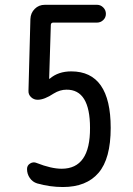

<svg xmlns="http://www.w3.org/2000/svg" viewBox="-20 -750 540 780"><path d="M230.5 -64.5Q346.7 -64.5 345.7 -230.5Q345.7 -386.7 250 -385.7Q223.6 -385.7 198.2 -370.1Q160.2 -344.7 132.8 -344.7Q117.2 -344.7 106 -355.5Q94.7 -366.2 95.7 -381.8L103.5 -672.9Q104.5 -697.3 121.1 -713.9Q137.7 -730.5 162.1 -730.5H374Q388.7 -730.5 399.4 -719.7Q410.2 -709 410.2 -693.8Q410.2 -678.7 399.4 -668.5Q388.7 -658.2 374 -658.2H196.3Q187.5 -658.2 186.5 -649.4L179.7 -430.7Q179.7 -429.7 180.7 -429.7Q181.6 -429.7 181.6 -430.2Q181.6 -430.7 182.6 -430.7Q216.8 -460 269.5 -460Q429.7 -460 429.7 -230.5Q429.7 -105.5 380.4 -47.9Q331.1 9.8 235.4 9.8Q182.6 9.8 130.9 -4.9Q112.3 -10.7 101.1 -26.9Q89.8 -43 89.8 -63.5Q89.8 -78.1 102.5 -85.9Q115.2 -93.8 128.9 -87.9Q188.5 -64.5 230.5 -64.5Z"/></svg>

Font: Rounded Mgen+ 1m regular
Style: Regular
Weight: 400
Designer: [Source Han Sans]
Ryoko NISHIZUKA  (kana & ideographs); Paul D. Hunt (Latin, Greek & Cyrillic); Wenlong ZHANG  (bopomofo
Version: Version 1.059.20150602